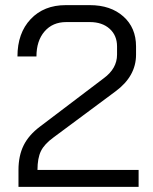

<svg xmlns="http://www.w3.org/2000/svg" viewBox="-20 -728 596 748"><path d="M52 -66Q52 -121 72 -161.5Q92 -202 136 -235L384 -423Q436 -461 436 -515V-547Q436 -590 407 -616Q378 -642 330 -642H238Q185 -642 153.5 -605.5Q122 -569 122 -508H48Q48 -599 99.5 -653.5Q151 -708 236 -708H330Q411 -708 460.5 -664Q510 -620 510 -547V-515Q510 -431 430 -372L189 -193Q153 -167 139.5 -139.5Q126 -112 126 -66H520V0H52Z"/></svg>

Font: Bai Jamjuree
Style: Regular
Weight: 400
Designer: Katatrad Aksorn Co.,Ltd.
Foundry: Cadson Demak Co.,Ltd.
Version: Version 1.000; ttfautohint (v1.6)